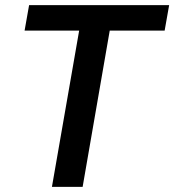

<svg xmlns="http://www.w3.org/2000/svg" viewBox="-20 -731 682 751"><path d="M624 -611.3H409.2L303.2 0H183.1L289.6 -611.3H76.2L93.8 -710.9H641.6Z"/></svg>

Font: TypoPRO Roboto
Style: Italic
Weight: 500
Italic angle: -12°
Designer: Google
Version: Version 2.136; 2016